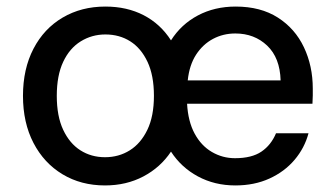

<svg xmlns="http://www.w3.org/2000/svg" viewBox="-20 -553 1019 585"><path d="M300 12Q227 12 170.5 -22Q114 -56 82 -117.5Q50 -179 50 -261Q50 -343 82 -404.5Q114 -466 171 -499.5Q228 -533 301 -533Q367 -533 418 -506.5Q469 -480 501 -430Q532 -479 583 -506Q634 -533 698 -533Q774 -533 826.5 -499.5Q879 -466 906 -409Q933 -352 933 -283Q933 -273 933 -262Q933 -251 932 -237H550Q553 -183 573 -146Q593 -109 625.5 -90Q658 -71 696 -71Q747 -71 776.5 -91Q806 -111 821 -147H920Q908 -102 877.5 -66Q847 -30 801 -9Q755 12 697 12Q634 12 583 -15.5Q532 -43 501 -91Q469 -43 417 -15.5Q365 12 300 12ZM300 -74Q342 -74 375.5 -95Q409 -116 429 -157.5Q449 -199 449 -261Q449 -323 429.5 -364.5Q410 -406 377 -427Q344 -448 301 -448Q260 -448 226 -427Q192 -406 172.5 -364.5Q153 -323 153 -261Q153 -199 172.5 -157.5Q192 -116 225 -95Q258 -74 300 -74ZM552 -308H835Q833 -377 794 -414Q755 -451 697 -451Q660 -451 629 -434.5Q598 -418 577.5 -386.5Q557 -355 552 -308Z"/></svg>

Font: DM Sans 10pt Medium
Style: Regular
Weight: 500
Version: Version 4.004;gftools[0.9.30]